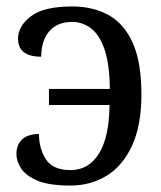

<svg xmlns="http://www.w3.org/2000/svg" viewBox="-20 -566 500 596"><path d="M199 10Q133 10 97 -5Q61 -20 46 -42.5Q31 -65 31 -88Q31 -117 49 -133.5Q67 -150 101 -150Q101 -105 122.5 -71.5Q144 -38 199 -38Q255 -38 287 -89Q319 -140 320 -240H132V-290H321Q320 -367 304.5 -412.5Q289 -458 262.5 -478Q236 -498 204 -498Q158 -498 133 -469Q108 -440 108 -390Q36 -390 36 -446Q36 -485 76 -515.5Q116 -546 204 -546Q268 -546 316.5 -519.5Q365 -493 392 -433Q419 -373 419 -273Q419 -177 390 -114Q361 -51 311 -20.5Q261 10 199 10Z"/></svg>

Font: Noto Serif SemiCondensed
Style: Regular
Weight: 400
Width: 4
Designer: Monotype Design Team
Foundry: Monotype Imaging Inc.
Version: Version 2.013